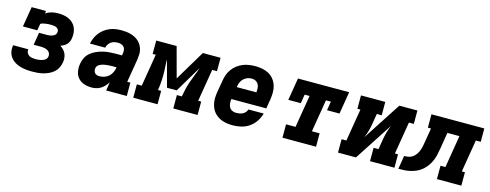

<svg xmlns="http://www.w3.org/2000/svg" viewBox="-24 -1097 4247 1663"><g transform="rotate(15 2100.0 -265.0)"><path d="M260 8Q233 8 205.5 5Q178 2 152.5 -5.5Q127 -13 104.5 -27Q82 -41 66.5 -61.5Q51 -82 45 -108.5Q39 -135 43 -162Q43 -164 43.5 -166Q44 -168 45 -170H181Q181 -169 180.5 -168.5Q180 -168 180 -167Q178 -152 184.5 -138.5Q191 -125 203 -117Q215 -109 230 -106.5Q245 -104 260 -104Q271 -104 281 -104.5Q291 -105 301.5 -107Q312 -109 322 -112Q332 -115 341.5 -120.5Q351 -126 357.5 -135Q364 -144 365 -155Q368 -171 361 -185Q354 -199 341 -206.5Q328 -214 312 -217Q296 -220 280 -220H215L233 -332H299Q307 -332 316 -332.5Q325 -333 333.5 -334.5Q342 -336 350.5 -339Q359 -342 367 -347Q375 -352 380 -360Q385 -368 386 -377Q389 -390 382.5 -401Q376 -412 365 -417.5Q354 -423 341 -424.5Q328 -426 315 -426Q303 -426 291.5 -425.5Q280 -425 268.5 -423Q257 -421 245 -418.5Q233 -416 223 -409L213 -349H84L114 -530H243L239 -507Q252 -516 266 -522Q280 -528 294 -531.5Q308 -535 322.5 -536.5Q337 -538 352 -538Q376 -538 400.5 -534Q425 -530 446 -520Q467 -510 484 -494Q501 -478 510.5 -456.5Q520 -435 522.5 -410.5Q525 -386 521 -362Q519 -347 513 -332Q507 -317 496 -305Q485 -293 470.5 -285Q456 -277 441 -271Q457 -261 470.5 -247Q484 -233 492 -215Q500 -197 501.5 -176Q503 -155 499 -135Q495 -111 483 -87.5Q471 -64 451 -47Q431 -30 407 -19Q383 -8 358.5 -2Q334 4 309.5 6Q285 8 260 8Z M795 8Q760 8 727.5 -2.5Q695 -13 673.5 -37.5Q652 -62 646 -96Q640 -130 646 -165Q650 -193 663.5 -220Q677 -247 700.5 -266.5Q724 -286 751.5 -298Q779 -310 807 -317Q835 -324 863.5 -326.5Q892 -329 920 -329H978L981 -350Q984 -365 981.5 -380.5Q979 -396 969.5 -406.5Q960 -417 945.5 -421.5Q931 -426 915 -426Q900 -426 884 -422.5Q868 -419 854.5 -409.5Q841 -400 832 -386Q823 -372 820 -356H683Q689 -383 699.5 -407.5Q710 -432 726.5 -453.5Q743 -475 765.5 -492Q788 -509 813 -519.5Q838 -530 864 -534Q890 -538 915 -538Q937 -538 959 -536Q981 -534 1001.5 -528Q1022 -522 1040.5 -512.5Q1059 -503 1074 -489Q1089 -475 1099.5 -457Q1110 -439 1115.5 -418.5Q1121 -398 1120 -375.5Q1119 -353 1116 -331L1081 -120H1109V0H924L936 -77Q925 -58 909.5 -41.5Q894 -25 875.5 -13.5Q857 -2 836 3Q815 8 795 8ZM836 -104Q858 -104 880 -111.5Q902 -119 919.5 -135Q937 -151 946 -172Q955 -193 959 -215V-217H920Q910 -217 900.5 -216.5Q891 -216 881.5 -215Q872 -214 862 -213Q852 -212 842.5 -209.5Q833 -207 823.5 -203.5Q814 -200 805 -194.5Q796 -189 790.5 -180.5Q785 -172 783 -162Q781 -150 784 -138.5Q787 -127 794.5 -118.5Q802 -110 813 -107Q824 -104 836 -104Z M1167 0V-120H1211L1259 -410H1231V-530H1414L1487 -259L1649 -530H1808V-410H1765L1717 -120H1744V0H1526V-120H1570Q1576 -155 1584.5 -190Q1593 -225 1605 -259.5Q1617 -294 1631 -328Q1645 -362 1656 -397L1514 -159H1427L1363 -396Q1363 -381 1363.5 -366Q1364 -351 1365 -336L1367 -300Q1369 -256 1366.5 -210.5Q1364 -165 1357 -120H1385V0Z M2061 8Q2037 8 2013 5Q1989 2 1967 -5.5Q1945 -13 1925.5 -26Q1906 -39 1891.5 -56Q1877 -73 1868 -94.5Q1859 -116 1855 -139Q1851 -162 1852 -186.5Q1853 -211 1857 -235L1876 -345Q1880 -373 1890 -399.5Q1900 -426 1917.5 -449.5Q1935 -473 1959 -491Q1983 -509 2009.5 -519.5Q2036 -530 2064 -534Q2092 -538 2119 -538Q2151 -538 2182 -532Q2213 -526 2239.5 -511.5Q2266 -497 2285 -473Q2304 -449 2313.5 -420Q2323 -391 2323 -359Q2323 -327 2318 -295L2304 -209H1991Q1988 -190 1989.5 -171Q1991 -152 1999.5 -136Q2008 -120 2025 -112Q2042 -104 2061 -104Q2075 -104 2090 -106.5Q2105 -109 2118.5 -115.5Q2132 -122 2142.5 -134Q2153 -146 2157 -160H2294Q2284 -123 2262 -89.5Q2240 -56 2207 -33Q2174 -10 2136 -1Q2098 8 2061 8ZM2009 -321H2185Q2187 -340 2186 -359Q2185 -378 2176.5 -393.5Q2168 -409 2152 -417.5Q2136 -426 2116 -426Q2097 -426 2078 -419Q2059 -412 2044 -398Q2029 -384 2021 -365Q2013 -346 2010 -327Z M2505 0V-120H2590L2638 -410H2594L2581 -330H2469L2502 -530H2961L2928 -330H2816L2829 -410H2785L2737 -120H2806V0Z M3003 0V-120H3046L3094 -410H3067V-530H3285V-410H3241L3226 -318Q3221 -285 3211.5 -252Q3202 -219 3188 -187L3411 -530H3573V-410H3529L3481 -120H3509V0H3290V-120H3334L3349 -212Q3355 -245 3364 -278Q3373 -311 3387 -343L3164 0Z M3544 0 3564 -120Q3583 -120 3603 -123.5Q3623 -127 3640 -139.5Q3657 -152 3669 -169.5Q3681 -187 3688 -206Q3695 -225 3699 -244.5Q3703 -264 3706 -283L3727 -410H3699V-530H4173V-410H4129L4081 -120H4109V0H3890V-120H3934L3982 -410H3874L3850 -264Q3845 -236 3839.5 -209Q3834 -182 3823 -155.5Q3812 -129 3795.5 -104.5Q3779 -80 3756.5 -60.5Q3734 -41 3707.5 -28.5Q3681 -16 3653.5 -9.5Q3626 -3 3598.5 -1.5Q3571 0 3544 0Z"/></g></svg>

Font: Iosevka Slab HvExObl
Style: Regular
Weight: 900
Width: 7
Italic angle: -9°
Monospace: yes
Designer: Belleve Invis
Foundry: Belleve Invis
Version: Version 11.1.1; ttfautohint (v1.8.3)